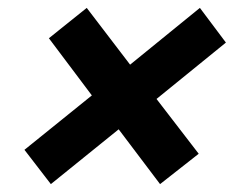

<svg xmlns="http://www.w3.org/2000/svg" viewBox="-20 -541 600 487"><path d="M109 -74 42 -161 213 -299 104 -444 200 -521 310 -377 487 -521 553 -433 377 -290 484 -151 386 -74 281 -213Z"/></svg>

Font: Ubuntu Sans Mono
Style: Italic
Weight: 400
Italic angle: -13.5°
Monospace: yes
Designer: Dalton Maag Ltd
Foundry: Dalton Maag Ltd
Version: Version 1.006